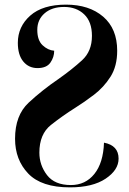

<svg xmlns="http://www.w3.org/2000/svg" viewBox="-20 -569 558 829"><path d="M282 240Q380 240 436 202.5Q492 165 492 116Q492 59 429 47Q426 134 387.5 182Q349 230 286 230Q216 230 183 187Q150 144 150 90Q150 10 200 -29.5Q250 -69 304 -103Q344 -128 386 -160Q428 -192 457 -237.5Q486 -283 486 -350Q486 -445 425.5 -497Q365 -549 265 -549Q164 -549 110.5 -501.5Q57 -454 57 -384Q57 -332 80.5 -303.5Q104 -275 142 -275Q181 -275 197.5 -298.5Q214 -322 214 -350Q187 -352 164 -373.5Q141 -395 141 -440Q141 -484 172.5 -511.5Q204 -539 257 -539Q310 -539 343.5 -507Q377 -475 377 -414Q377 -348 334.5 -309Q292 -270 234 -229Q162 -180 103.5 -125.5Q45 -71 45 30Q45 121 102 180.5Q159 240 282 240Z"/></svg>

Font: Noto Serif Display SemiCondensed Extra
Style: Regular
Weight: 800
Width: 4
Designer: Monotype Design Team
Foundry: Monotype Imaging Inc.
Version: Version 1.900